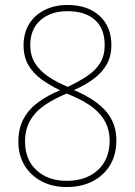

<svg xmlns="http://www.w3.org/2000/svg" viewBox="-20 -744 545 774"><path d="M252 -724Q333 -724 381 -680.5Q429 -637 429 -562Q429 -517 410 -484Q391 -451 357.5 -426Q324 -401 278 -381Q330 -359 368.5 -331Q407 -303 428 -265.5Q449 -228 449 -178Q449 -120 423.5 -78Q398 -36 353 -13Q308 10 249 10Q191 10 147 -13.5Q103 -37 78.5 -78Q54 -119 54 -173Q54 -227 75.5 -266Q97 -305 135 -332.5Q173 -360 222 -380Q181 -400 147.5 -424Q114 -448 94.5 -481.5Q75 -515 75 -562Q75 -610 97 -646.5Q119 -683 159.5 -703.5Q200 -724 252 -724ZM81 -173Q81 -100 127.5 -57.5Q174 -15 249 -15Q327 -15 374.5 -58.5Q422 -102 422 -177Q422 -217 406 -249.5Q390 -282 357 -308.5Q324 -335 272 -357L249 -367Q203 -348 164.5 -323Q126 -298 103.5 -261.5Q81 -225 81 -173ZM252 -699Q185 -699 143.5 -663Q102 -627 102 -562Q102 -521 120.5 -490.5Q139 -460 173 -436.5Q207 -413 253 -394Q300 -416 333.5 -439Q367 -462 384.5 -491.5Q402 -521 402 -562Q402 -629 362.5 -664Q323 -699 252 -699Z"/></svg>

Font: Noto Sans Khmer SemiCondensed Thin
Style: Regular
Weight: 250
Width: 4
Designer: Danh Hong and the Monotype Design Team
Foundry: Monotype Imaging Inc.
Version: Version 2.004